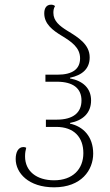

<svg xmlns="http://www.w3.org/2000/svg" viewBox="-20 -790 469 820"><path d="M211 10C328 10 378 -64 378 -134C378 -207 335 -250 279 -262V-265C333 -275 369 -307 369 -361C369 -414 333 -445 279 -455V-458C331 -469 363 -496 363 -545C363 -601 313 -631 267 -659C235 -679 208 -700 208 -735C208 -745 209 -754 215 -764C211 -768 205 -770 198 -770C177 -770 169 -753 169 -733C169 -687 206 -660 244 -637C285 -612 322 -587 322 -541C322 -496 291 -471 225 -471H174V-441H223C293 -441 328 -412 328 -361C328 -310 294 -279 222 -279H176V-248H220C296 -248 336 -204 336 -136C336 -67 290 -20 211 -20C136 -20 87 -59 87 -122C87 -138 89 -147 92 -159C89 -161 84 -162 80 -162C58 -162 47 -140 47 -111C47 -51 102 10 211 10Z"/></svg>

Font: Noto Serif Georgian Condensed ExtraLight
Style: Regular
Weight: 200
Width: 3
Designer: Monotype Design Team, Akaki Razmadze
Foundry: Google LLC
Version: Version 2.003